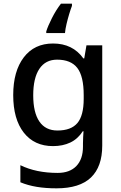

<svg xmlns="http://www.w3.org/2000/svg" viewBox="-20 -786 660 1046"><path d="M269 -549Q376 -549 434 -468H439L451 -539H537V7Q537 122 475.5 181Q414 240 288 240Q229 240 180.5 232Q132 224 91 207V114Q177 156 294 156Q360 156 396 118.5Q432 81 432 13V-5Q432 -18 433 -39Q434 -60 435 -71H431Q404 -29 363 -9.5Q322 10 269 10Q167 10 109.5 -63.5Q52 -137 52 -268Q52 -398 109.5 -473.5Q167 -549 269 -549ZM291 -461Q228 -461 194.5 -411Q161 -361 161 -267Q161 -173 194.5 -124Q228 -75 293 -75Q367 -75 401.5 -115.5Q436 -156 436 -248V-268Q436 -371 401 -416Q366 -461 291 -461ZM372 -754Q365 -736 357 -709.5Q349 -683 342.5 -655.5Q336 -628 334 -606H232V-615Q241 -644 263 -687.5Q285 -731 312 -766H372Z"/></svg>

Font: Noto Sans Bengali Medium
Style: Regular
Weight: 500
Designer: Jelle Bosma - Monotype Design Team
Foundry: Monotype Imaging Inc.
Version: Version 2.003; ttfautohint (v1.8.4.7-5d5b)